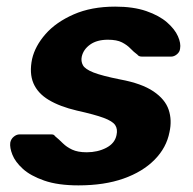

<svg xmlns="http://www.w3.org/2000/svg" viewBox="-20 -550 582 580"><path d="M217 10Q155 10 113.5 -4.5Q72 -19 49 -40Q26 -61 17.5 -82.5Q9 -104 11 -119Q13 -130 21.5 -137Q30 -144 39 -144H135Q139 -144 141.5 -143Q144 -142 147 -138Q158 -129 169.5 -117.5Q181 -106 198 -98Q215 -90 242 -90Q275 -90 301 -103.5Q327 -117 332 -142Q336 -160 328 -172Q320 -184 293 -194Q266 -204 212 -216Q161 -228 127.5 -248Q94 -268 81 -298.5Q68 -329 77 -372Q86 -411 117.5 -447Q149 -483 202.5 -506.5Q256 -530 328 -530Q383 -530 422 -516.5Q461 -503 484.5 -482.5Q508 -462 517.5 -440.5Q527 -419 524 -403Q523 -393 514.5 -386Q506 -379 497 -379H409Q404 -379 400.5 -380.5Q397 -382 395 -385Q384 -393 374 -403.5Q364 -414 348.5 -422Q333 -430 306 -430Q273 -430 252.5 -415.5Q232 -401 227 -379Q224 -365 230.5 -353Q237 -341 262.5 -331Q288 -321 343 -310Q408 -298 443.5 -274Q479 -250 489.5 -218.5Q500 -187 492 -151Q483 -104 447 -67.5Q411 -31 353 -10.5Q295 10 217 10Z"/></svg>

Font: Rubik SemiBold
Style: Italic
Weight: 600
Italic angle: -12°
Designer: Hubert and Fischer
Foundry: Hubert and Fischer
Version: Version 2.300;gftools[0.9.30]